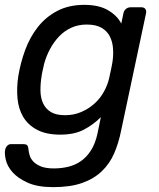

<svg xmlns="http://www.w3.org/2000/svg" viewBox="-39 -550 654 790"><path d="M-18 67Q-16 57 -9.5 50Q-3 43 6 43H58Q67 43 72 47Q77 51 78 64Q79 75 83 89Q87 103 98.5 115Q110 127 130 135Q150 143 183 143Q214 143 242.5 136Q271 129 294.5 112.5Q318 96 335.5 68.5Q353 41 362 0L376 -68Q345 -37 306 -16.5Q267 4 209 4Q151 4 113.5 -16Q76 -36 56.5 -69Q37 -102 33 -145Q29 -188 36 -235Q45 -291 64.5 -344Q84 -397 116.5 -438.5Q149 -480 196.5 -505Q244 -530 308 -530Q368 -530 405.5 -508Q443 -486 460 -453L469 -496Q471 -506 479 -513Q487 -520 498 -520H543Q554 -520 559 -513Q564 -506 562 -496L459 -11Q449 39 430.5 81.5Q412 124 379.5 155Q347 186 298.5 203Q250 220 180 220Q115 220 74.5 201.5Q34 183 12.5 158.5Q-9 134 -15 108Q-21 82 -18 67ZM229 -76Q265 -76 296 -89.5Q327 -103 350.5 -124.5Q374 -146 389 -173.5Q404 -201 410 -228Q413 -242 417.5 -262.5Q422 -283 424 -297Q428 -324 426 -351Q424 -378 413 -400Q402 -422 379 -435.5Q356 -449 318 -449Q283 -449 254.5 -436Q226 -423 204.5 -400.5Q183 -378 167.5 -349.5Q152 -321 143 -289Q140 -275 137 -262.5Q134 -250 132 -236Q127 -205 127.5 -176Q128 -147 138.5 -124.5Q149 -102 170.5 -89Q192 -76 229 -76Z"/></svg>

Font: SVN-Rubik
Style: Italic
Weight: 400
Italic angle: -12°
Designer: Hubert and Fischer
Foundry: Hubert & Fischer
Version: Version 2.101; ttfautohint (v1.8.3)